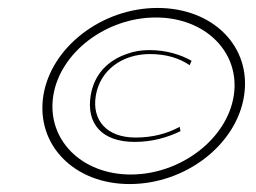

<svg xmlns="http://www.w3.org/2000/svg" viewBox="-20 -467 643 483"><path d="M89 -226C70 -103 166 -4 306 -4C447 -4 575 -103 594 -226C613 -349 517 -447 376 -447C236 -447 108 -348 89 -226ZM114 -226C131 -335 247 -423 372 -423C497 -423 585 -335 568 -226C551 -117 434 -28 309 -28C184 -28 97 -117 114 -226ZM208 -226C197 -156 236 -110 319 -110C362 -110 401 -121 434 -137L432 -148C401 -131 364 -121 321 -121C247 -121 211 -166 221 -226C231 -289 286 -331 357 -331C400 -331 432 -320 457 -303L462 -314C436 -329 399 -341 356 -341C335 -341 318 -338 301 -332C253 -316 217 -282 208 -226Z"/></svg>

Font: Charger Sport
Style: HLExtObl
Weight: 100
Designer: Jasper
Foundry: Cannot Into Space Fonts
Version: Version 1.1